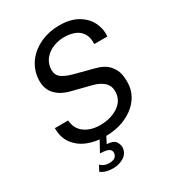

<svg xmlns="http://www.w3.org/2000/svg" viewBox="-218 -860 1091 1194"><g transform="rotate(-30 327.5 -263.0)"><path d="M294 10Q228.5 10 172.8 -12.2Q117 -34.5 83.5 -79.5Q50 -124.5 50.5 -192H146Q150.5 -130.5 195.2 -98.8Q240 -67 304.5 -67Q377 -67 429.2 -98.8Q481.5 -130.5 489 -185.5Q495.5 -234.5 468 -263.8Q440.5 -293 385.5 -307L255.5 -340Q181 -357.5 143.8 -402.5Q106.5 -447.5 116 -521.5Q124.5 -584 163 -631.5Q201.5 -679 261.2 -705.5Q321 -732 392.5 -732Q472 -732 524 -701.5Q576 -671 599.8 -622.8Q623.5 -574.5 618.5 -522.5H524.5Q526.5 -571.5 507.5 -600.2Q488.5 -629 455.5 -641.2Q422.5 -653.5 382 -653.5Q343 -653.5 306.5 -639.5Q270 -625.5 244.8 -598.2Q219.5 -571 214 -530.5Q208.5 -491 230.5 -466.8Q252.5 -442.5 317 -425L442.5 -392Q510.5 -376.5 542 -342.8Q573.5 -309 580.5 -267.5Q587.5 -226 582.5 -186.5Q575 -132 537.8 -87.5Q500.5 -43 438.2 -16.5Q376 10 294 10ZM241 206Q215 206 193 200Q171 194 154 181L174.5 142Q185 152 199.8 158.8Q214.5 165.5 236 165.5Q286 165.5 292 129Q295 107.5 278.8 96.8Q262.5 86 222.5 85Q213 85 218 78.5L264 -5H311L280 55.5Q328 57.5 343 80.8Q358 104 355 128.5Q349.5 166.5 315.8 186.2Q282 206 241 206Z"/></g></svg>

Font: Public Sans
Style: Italic
Weight: 400
Italic angle: -8°
Designer: The Public Sans project authors (U.S. Web Design System). Libre Franklin designed by Pablo Impallari and Rodrigo Fuenzal
Version: Version 1.008; ttfautohint (v1.8.1) -l 8 -r 50 -G 200 -x 14 